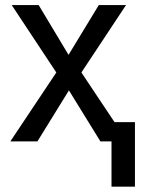

<svg xmlns="http://www.w3.org/2000/svg" viewBox="-20 -548 561 744"><path d="M20 0ZM245.6 -335.4 362.8 -528.3H468.3L295.4 -267.1L473.6 0H369.1L247.1 -197.8L125 0H20L198.2 -267.1L25.4 -528.3H129.9ZM502.9 175.3H412.1V-74.7H502.9Z"/></svg>

Font: Roboto-o
Style: o-Regular
Weight: 400
Designer: Google
Version: Version 2.134; 2016; ttfautohint (v1.6)